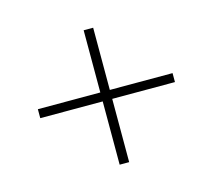

<svg xmlns="http://www.w3.org/2000/svg" viewBox="-77 -694 740 667"><g transform="rotate(-15 293.0 -360.5)"><path d="M275.4 -345.7H50.8V-377.9H275.4V-601.6H309.6V-377.9H535.2V-345.7H309.6V-118.2H275.4Z"/></g></svg>

Font: Min Sans VF VF
Style: Regular
Weight: 400
Designer: Jinseong-Kim, NotoSansCJK, Nunito
Foundry: Jinseong-Kim
Version: Version 1.420;Glyphs 3.1.2 (3151)